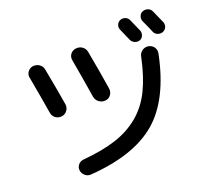

<svg xmlns="http://www.w3.org/2000/svg" viewBox="-119 -965 1239 1143"><g transform="rotate(-15 500.0 -393.5)"><path d="M831.1 -611.3Q853.5 -609.4 867.2 -593.3Q880.9 -577.1 878.9 -554.7Q847.7 -277.3 713.9 -141.6Q580.1 -5.9 303.7 38.1Q282.2 41 265.6 28.3Q249 15.6 245.1 -3.9Q241.2 -22.5 252.4 -39.1Q263.7 -55.7 284.2 -59.6Q406.2 -81.1 490.2 -116.7Q574.2 -152.3 634.3 -211.9Q694.3 -271.5 727.1 -356.4Q759.8 -441.4 774.4 -561.5Q776.4 -584 792.5 -598.1Q808.6 -612.3 831.1 -611.3ZM710.9 -805.7Q726.6 -813.5 743.2 -808.6Q759.8 -803.7 767.6 -789.1Q802.7 -725.6 808.6 -714.8Q816.4 -700.2 811.5 -682.6Q806.6 -665 791 -658.2Q775.4 -651.4 758.8 -657.2Q742.2 -663.1 734.4 -677.7Q700.2 -739.3 694.3 -751Q686.5 -765.6 691.4 -781.7Q696.3 -797.9 710.9 -805.7ZM854.5 -821.3Q870.1 -829.1 887.2 -824.2Q904.3 -819.3 913.1 -802.7Q941.4 -752.9 955.1 -726.6Q962.9 -710.9 957.5 -694.3Q952.1 -677.7 935.5 -669.9Q919.9 -663.1 902.8 -668.5Q885.7 -673.8 877.9 -690.4Q865.2 -715.8 836.9 -764.6Q829.1 -779.3 834 -796.9Q838.9 -814.5 854.5 -821.3ZM162.1 -382.8Q138.7 -475.6 100.6 -614.3Q94.7 -633.8 106 -651.9Q117.2 -669.9 137.7 -674.8Q160.2 -678.7 178.7 -668Q197.3 -657.2 203.1 -635.7Q248 -476.6 265.6 -405.3Q270.5 -383.8 259.3 -365.2Q248 -346.7 226.6 -341.8Q204.1 -336.9 185.5 -348.6Q167 -360.4 162.1 -382.8ZM411.1 -710Q433.6 -714.8 452.6 -703.6Q471.7 -692.4 477.5 -669.9Q513.7 -540 541 -428.7Q545.9 -406.2 534.7 -387.7Q523.4 -369.1 501.5 -365.2Q479.5 -361.3 460.4 -373Q441.4 -384.8 435.5 -407.2Q409.2 -513.7 373 -648.4Q367.2 -669.9 378.4 -687.5Q389.6 -705.1 411.1 -710Z"/></g></svg>

Font: Rounded-X Mgen+ 1mn medium
Style: Regular
Weight: 500
Designer: [Source Han Sans]
Ryoko NISHIZUKA  (kana & ideographs); Paul D. Hunt (Latin, Greek & Cyrillic); Wenlong ZHANG  (bopomofo
Version: Version 1.059.20150602